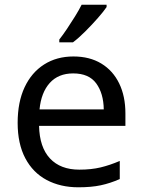

<svg xmlns="http://www.w3.org/2000/svg" viewBox="-20 -786 604 816"><path d="M292 -546Q361 -546 410.5 -516Q460 -486 486.5 -431.5Q513 -377 513 -304V-251H146Q148 -160 192.5 -112.5Q237 -65 317 -65Q368 -65 407.5 -74.5Q447 -84 489 -102V-25Q448 -7 408 1.5Q368 10 313 10Q237 10 178.5 -21Q120 -52 87.5 -113.5Q55 -175 55 -264Q55 -352 84.5 -415Q114 -478 167.5 -512Q221 -546 292 -546ZM291 -474Q228 -474 191.5 -433.5Q155 -393 148 -321H421Q420 -389 389 -431.5Q358 -474 291 -474ZM433 -756Q421 -738 396 -709.5Q371 -681 342.5 -652.5Q314 -624 290 -606H232V-618Q247 -637 264.5 -663Q282 -689 299 -716.5Q316 -744 327 -766H433Z"/></svg>

Font: Noto Sans Test
Style: Regular
Weight: 400
Version: Version 1.002; ttfautohint (v1.8.4.7-5d5b)